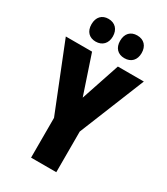

<svg xmlns="http://www.w3.org/2000/svg" viewBox="-224 -1025 974 1121"><g transform="rotate(30 263.0 -464.0)"><path d="M94 -851C94 -803 122 -775 165 -775C210 -775 238 -805 238 -851C238 -898 210 -928 165 -928C122 -928 94 -900 94 -851ZM287 -851C287 -804 314 -775 359 -775C405 -775 432 -805 432 -851C432 -898 405 -928 359 -928C315 -928 287 -900 287 -851ZM264 -454 177 -714H0L178 -268V0H348V-274L526 -714H351Z"/></g></svg>

Font: Noto Sans Armenian ExtraCondensed Black
Style: Regular
Weight: 900
Width: 2
Designer: Monotype Design Team
Foundry: Monotype Imaging Inc.
Version: Version 2.008